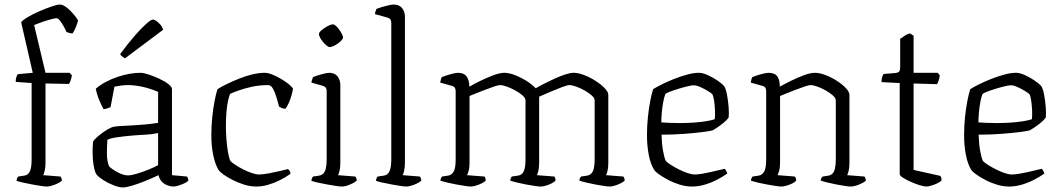

<svg xmlns="http://www.w3.org/2000/svg" viewBox="-20 -820 4661 844"><path d="M186 0Q178 0 160.5 -2.5Q143 -5 122.5 -9Q102 -13 83 -17Q64 -21 53 -25Q53 -33 56 -38Q59 -43 60 -44L87 -48Q104 -50 111.5 -67Q119 -84 119 -119V-455L49 -460Q49 -474 52.5 -483Q56 -492 59 -494L124 -500L73 -722Q79 -731 101.5 -744.5Q124 -758 153 -770.5Q182 -783 207 -791.5Q232 -800 243 -800Q254 -800 267.5 -791Q281 -782 293 -769Q305 -756 313.5 -745Q322 -734 323 -729Q322 -724 319.5 -717Q317 -710 314 -702Q311 -694 307 -686.5Q303 -679 299 -673Q292 -673 283.5 -675.5Q275 -678 272 -680Q267 -692 259 -706Q251 -720 243 -730Q235 -740 228 -740Q222 -740 205 -735.5Q188 -731 167.5 -724Q147 -717 130 -710L180 -500H286L296 -489Q295 -480 291 -468Q287 -456 283 -451L180 -453V-105Q180 -84 176.5 -69.5Q173 -55 170 -50L246 -44Q247 -43 249.5 -38Q252 -33 252 -26Q246 -20 234 -14Q222 -8 208.5 -4Q195 0 186 0Z M520 4Q504 4 479.5 -5.5Q455 -15 434 -28.5Q413 -42 405 -52Q397 -62 392 -90.5Q387 -119 387 -152Q387 -164 387.5 -175Q388 -186 389 -196Q389 -200 399 -210Q409 -220 424 -231.5Q439 -243 454.5 -252Q470 -261 481 -263Q492 -265 509 -266Q526 -267 548 -268Q562 -269 579 -270Q596 -271 613.5 -272.5Q631 -274 647 -276Q663 -278 675 -280V-416Q641 -431 606 -438.5Q571 -446 542 -446Q528 -446 513 -444Q498 -442 483 -439L466 -349Q462 -348 454 -344.5Q446 -341 435 -340Q427 -355 417 -378Q407 -401 401 -430Q421 -447 445.5 -460Q470 -473 496.5 -482Q523 -491 549 -495.5Q575 -500 597 -500Q611 -500 633.5 -492.5Q656 -485 680 -474Q704 -463 720 -450.5Q736 -438 736 -428V-50L802 -44Q804 -42 806 -36.5Q808 -31 808 -26Q803 -20 790 -14Q777 -8 764 -4Q751 0 742 0Q730 0 715.5 -5.5Q701 -11 690.5 -22.5Q680 -34 677 -50Q647 -36 616 -23.5Q585 -11 559.5 -3.5Q534 4 520 4ZM543 -49Q557 -49 582 -56.5Q607 -64 633 -74.5Q659 -85 675 -94V-235Q645 -229 620 -228Q595 -227 560 -224Q525 -221 494 -216.5Q463 -212 452 -205Q450 -177 450 -143.5Q450 -110 460 -88Q474 -75 498.5 -62Q523 -49 543 -49ZM530 -564Q522 -567 516 -572.5Q510 -578 508 -582Q542 -628 571.5 -662Q601 -696 622.5 -715Q644 -734 652 -734Q659 -734 668 -727.5Q677 -721 685.5 -711Q694 -701 697 -689Z M1107 0Q1080 0 1053 -8.5Q1026 -17 1002.5 -29Q979 -41 963 -52.5Q947 -64 942 -71Q926 -96 917.5 -137Q909 -178 909 -225Q909 -267 913 -305Q917 -343 923 -374.5Q929 -406 936 -428Q953 -439 978 -451Q1003 -463 1031.5 -474.5Q1060 -486 1089.5 -493Q1119 -500 1144 -500Q1158 -500 1176.5 -492.5Q1195 -485 1214 -474Q1233 -463 1247.5 -451.5Q1262 -440 1268 -431Q1266 -417 1261 -399.5Q1256 -382 1249 -366.5Q1242 -351 1235 -342Q1226 -342 1219 -345Q1212 -348 1207 -351Q1202 -369 1195.5 -391.5Q1189 -414 1180 -430Q1171 -446 1159 -446Q1121 -446 1087 -438.5Q1053 -431 1028 -422Q1003 -413 991 -407Q987 -397 982.5 -377Q978 -357 975.5 -328.5Q973 -300 973 -263Q973 -236 975.5 -205.5Q978 -175 982.5 -149.5Q987 -124 993 -112Q1001 -104 1016.5 -94Q1032 -84 1051 -74.5Q1070 -65 1088 -59Q1106 -53 1119 -53Q1136 -53 1162 -58Q1188 -63 1212 -68.5Q1236 -74 1246 -77Q1248 -75 1252 -70.5Q1256 -66 1257 -56Q1235 -40 1209.5 -27.5Q1184 -15 1158 -7.5Q1132 0 1107 0Z M1483 0Q1476 0 1458 -2.5Q1440 -5 1419 -9Q1398 -13 1379 -17Q1360 -21 1349 -25Q1349 -31 1351.5 -36.5Q1354 -42 1356 -44L1383 -48Q1394 -50 1401.5 -57.5Q1409 -65 1412.5 -80.5Q1416 -96 1416 -119V-420Q1416 -429 1412 -434.5Q1408 -440 1398 -443L1349 -457Q1350 -465 1352.5 -471.5Q1355 -478 1356 -481Q1370 -487 1393.5 -493.5Q1417 -500 1427 -500Q1451 -500 1463.5 -484.5Q1476 -469 1476 -446V-105Q1476 -83 1472.5 -69Q1469 -55 1466 -50L1542 -44Q1545 -40 1546.5 -35.5Q1548 -31 1548 -26Q1542 -20 1530 -14Q1518 -8 1505.5 -4Q1493 0 1483 0ZM1429 -613Q1424 -613 1416 -619.5Q1408 -626 1400 -635.5Q1392 -645 1387 -654.5Q1382 -664 1382 -670Q1382 -676 1389 -683Q1396 -690 1406.5 -697Q1417 -704 1427 -708.5Q1437 -713 1443 -713Q1449 -713 1456.5 -706.5Q1464 -700 1471 -690Q1478 -680 1483 -670.5Q1488 -661 1488 -655Q1488 -650 1481.5 -643Q1475 -636 1465.5 -629Q1456 -622 1446 -617.5Q1436 -613 1429 -613Z M1766 0Q1759 0 1741.5 -2.5Q1724 -5 1703 -9Q1682 -13 1663 -17Q1644 -21 1633 -25Q1633 -33 1636 -38Q1639 -43 1640 -44L1667 -48Q1684 -50 1692 -67Q1700 -84 1700 -119V-720Q1700 -728 1696.5 -734Q1693 -740 1682 -743L1628 -758Q1629 -766 1631.5 -772Q1634 -778 1635 -781Q1645 -785 1660 -789.5Q1675 -794 1689.5 -797Q1704 -800 1711 -800Q1734 -800 1747 -785Q1760 -770 1760 -746V-105Q1760 -84 1756.5 -69.5Q1753 -55 1750 -50L1826 -44Q1828 -41 1830 -36Q1832 -31 1832 -26Q1826 -20 1814 -14Q1802 -8 1788.5 -4Q1775 0 1766 0Z M2050 0Q2043 0 2025.5 -2.5Q2008 -5 1986.5 -9Q1965 -13 1946 -17.5Q1927 -22 1916 -26Q1916 -32 1919 -37.5Q1922 -43 1923 -44L1950 -48Q1964 -50 1973.5 -64.5Q1983 -79 1983 -119V-420Q1983 -428 1979.5 -434Q1976 -440 1965 -443L1915 -457Q1917 -466 1918 -470.5Q1919 -475 1922 -481Q1936 -487 1959.5 -493.5Q1983 -500 1993 -500Q2020 -500 2031.5 -483.5Q2043 -467 2043 -439Q2064 -451 2092.5 -465Q2121 -479 2149.5 -489.5Q2178 -500 2197 -500Q2218 -500 2244.5 -489.5Q2271 -479 2295.5 -463.5Q2320 -448 2335 -432Q2350 -441 2372.5 -452.5Q2395 -464 2419.5 -475Q2444 -486 2465.5 -493Q2487 -500 2502 -500Q2522 -500 2548 -490Q2574 -480 2598 -464.5Q2622 -449 2638 -432.5Q2654 -416 2654 -403V-105Q2654 -83 2650.5 -69Q2647 -55 2644 -50L2720 -44Q2722 -42 2724 -37.5Q2726 -33 2726 -26Q2720 -20 2708 -14Q2696 -8 2682.5 -4Q2669 0 2660 0Q2653 0 2635.5 -2.5Q2618 -5 2597 -9Q2576 -13 2557 -17.5Q2538 -22 2527 -26Q2527 -32 2529.5 -37Q2532 -42 2534 -44L2561 -48Q2572 -50 2579.5 -57.5Q2587 -65 2590.5 -80.5Q2594 -96 2594 -119V-379Q2594 -389 2581 -400.5Q2568 -412 2549.5 -422.5Q2531 -433 2512.5 -439.5Q2494 -446 2483 -446Q2474 -446 2449 -436.5Q2424 -427 2396 -415Q2368 -403 2350 -395V-105Q2350 -83 2346.5 -69Q2343 -55 2340 -50L2417 -44Q2419 -41 2420.5 -37Q2422 -33 2422 -26Q2417 -20 2405 -14Q2393 -8 2380 -4Q2367 0 2357 0Q2349 0 2331.5 -2.5Q2314 -5 2293 -9Q2272 -13 2253 -17.5Q2234 -22 2223 -26Q2223 -31 2225.5 -36.5Q2228 -42 2230 -44L2257 -48Q2274 -50 2282 -66.5Q2290 -83 2290 -119V-379Q2290 -389 2277 -400.5Q2264 -412 2245 -422.5Q2226 -433 2207.5 -439.5Q2189 -446 2178 -446Q2171 -446 2153 -440Q2135 -434 2113 -425.5Q2091 -417 2072 -409.5Q2053 -402 2044 -398V-105Q2044 -83 2040 -69Q2036 -55 2033 -50L2110 -44Q2112 -41 2113.5 -37Q2115 -33 2115 -26Q2110 -20 2097.5 -14Q2085 -8 2072 -4Q2059 0 2050 0Z M3022 0Q2995 0 2967.5 -8.5Q2940 -17 2916.5 -29.5Q2893 -42 2877 -53.5Q2861 -65 2857 -71Q2840 -97 2832 -138.5Q2824 -180 2824 -225Q2824 -267 2828 -305Q2832 -343 2838 -374.5Q2844 -406 2851 -428Q2865 -437 2889 -449Q2913 -461 2942 -472.5Q2971 -484 3000 -492Q3029 -500 3053 -500Q3069 -500 3092 -489.5Q3115 -479 3135.5 -465Q3156 -451 3164 -440Q3171 -429 3176 -402.5Q3181 -376 3183 -348Q3185 -320 3183 -303Q3175 -292 3161 -280.5Q3147 -269 3133.5 -260Q3120 -251 3113 -247Q3103 -244 3068.5 -239.5Q3034 -235 2986 -231.5Q2938 -228 2888 -228Q2889 -189 2894.5 -157.5Q2900 -126 2907 -112Q2915 -104 2931 -94Q2947 -84 2966 -74.5Q2985 -65 3003 -59Q3021 -53 3034 -53Q3047 -53 3065.5 -56Q3084 -59 3103.5 -63.5Q3123 -68 3139.5 -72Q3156 -76 3165 -78Q3169 -76 3172.5 -68.5Q3176 -61 3177 -57Q3154 -41 3128 -28Q3102 -15 3075 -7.5Q3048 0 3022 0ZM2968 -279Q2998 -279 3028 -281Q3058 -283 3083 -287Q3108 -291 3122 -296Q3124 -312 3123 -333.5Q3122 -355 3119.5 -374.5Q3117 -394 3112 -405Q3108 -410 3092.5 -419.5Q3077 -429 3059.5 -437Q3042 -445 3030 -445Q3018 -445 2991.5 -438Q2965 -431 2940 -422.5Q2915 -414 2905 -407Q2899 -392 2895 -369.5Q2891 -347 2889 -323.5Q2887 -300 2887 -282Q2901 -281 2922.5 -280Q2944 -279 2968 -279Z M3415 0Q3408 0 3390.5 -2.5Q3373 -5 3351.5 -9Q3330 -13 3311 -17.5Q3292 -22 3281 -26Q3281 -32 3284 -37.5Q3287 -43 3288 -44L3315 -48Q3329 -50 3338.5 -64.5Q3348 -79 3348 -119V-420Q3348 -428 3344.5 -434Q3341 -440 3330 -443L3280 -457Q3282 -466 3283 -470.5Q3284 -475 3287 -481Q3301 -487 3324.5 -493.5Q3348 -500 3358 -500Q3386 -500 3397 -484Q3408 -468 3408 -439Q3429 -451 3457.5 -465Q3486 -479 3514.5 -489.5Q3543 -500 3562 -500Q3583 -500 3609 -490Q3635 -480 3659 -464.5Q3683 -449 3698.5 -432.5Q3714 -416 3714 -403V-105Q3714 -83 3710.5 -69Q3707 -55 3704 -50L3780 -44Q3783 -40 3784.5 -35.5Q3786 -31 3786 -26Q3780 -20 3768 -14Q3756 -8 3743 -4Q3730 0 3720 0Q3712 0 3695 -2.5Q3678 -5 3657.5 -9Q3637 -13 3618 -17.5Q3599 -22 3588 -26Q3588 -32 3590.5 -36.5Q3593 -41 3596 -44L3622 -48Q3633 -50 3640 -57.5Q3647 -65 3650.5 -80.5Q3654 -96 3654 -119V-379Q3654 -389 3641 -400.5Q3628 -412 3609.5 -422.5Q3591 -433 3572.5 -439.5Q3554 -446 3543 -446Q3536 -446 3518 -440Q3500 -434 3478 -425.5Q3456 -417 3437 -409.5Q3418 -402 3409 -398V-105Q3409 -83 3405 -69Q3401 -55 3398 -50L3474 -44Q3477 -40 3478.5 -35.5Q3480 -31 3480 -26Q3474 -19 3461.5 -13Q3449 -7 3436 -3.5Q3423 0 3415 0Z M4053 0Q4042 0 4022.5 -6Q4003 -12 3983 -21Q3963 -30 3949 -39Q3935 -48 3935 -54V-455L3855 -459Q3855 -474 3858.5 -483.5Q3862 -493 3865 -495L3916 -499Q3927 -500 3932 -505Q3937 -510 3937 -526V-649Q3945 -655 3957 -663Q3969 -671 3981 -673L3996 -663V-500H4102L4111 -489Q4110 -477 4106 -466Q4102 -455 4099 -450L3996 -453V-73L4113 -47Q4115 -45 4117 -39.5Q4119 -34 4119 -27Q4113 -20 4100 -14Q4087 -8 4073.5 -4Q4060 0 4053 0Z M4416 0Q4389 0 4361.5 -8.5Q4334 -17 4310.5 -29.5Q4287 -42 4271 -53.5Q4255 -65 4251 -71Q4234 -97 4226 -138.5Q4218 -180 4218 -225Q4218 -267 4222 -305Q4226 -343 4232 -374.5Q4238 -406 4245 -428Q4259 -437 4283 -449Q4307 -461 4336 -472.5Q4365 -484 4394 -492Q4423 -500 4447 -500Q4463 -500 4486 -489.5Q4509 -479 4529.5 -465Q4550 -451 4558 -440Q4565 -429 4570 -402.5Q4575 -376 4577 -348Q4579 -320 4577 -303Q4569 -292 4555 -280.5Q4541 -269 4527.5 -260Q4514 -251 4507 -247Q4497 -244 4462.5 -239.5Q4428 -235 4380 -231.5Q4332 -228 4282 -228Q4283 -189 4288.5 -157.5Q4294 -126 4301 -112Q4309 -104 4325 -94Q4341 -84 4360 -74.5Q4379 -65 4397 -59Q4415 -53 4428 -53Q4441 -53 4459.5 -56Q4478 -59 4497.5 -63.5Q4517 -68 4533.5 -72Q4550 -76 4559 -78Q4563 -76 4566.5 -68.5Q4570 -61 4571 -57Q4548 -41 4522 -28Q4496 -15 4469 -7.5Q4442 0 4416 0ZM4362 -279Q4392 -279 4422 -281Q4452 -283 4477 -287Q4502 -291 4516 -296Q4518 -312 4517 -333.5Q4516 -355 4513.5 -374.5Q4511 -394 4506 -405Q4502 -410 4486.5 -419.5Q4471 -429 4453.5 -437Q4436 -445 4424 -445Q4412 -445 4385.5 -438Q4359 -431 4334 -422.5Q4309 -414 4299 -407Q4293 -392 4289 -369.5Q4285 -347 4283 -323.5Q4281 -300 4281 -282Q4295 -281 4316.5 -280Q4338 -279 4362 -279Z"/></svg>

Font: Texturina Medium 12pt Thin
Style: Regular
Weight: 250
Version: Version 1.002